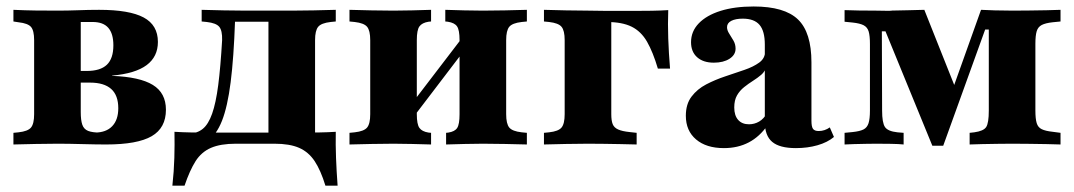

<svg xmlns="http://www.w3.org/2000/svg" viewBox="-20 -450 3345 598"><path d="M158.9 -2.4Q122.6 -2.4 90.7 -1.6Q58.9 -0.8 21.8 0V-36.3L37.9 -37.9Q66.9 -41.1 76.6 -52.8Q86.3 -64.5 86.3 -94.4V-325Q86.3 -354.8 76.6 -366.1Q66.9 -377.4 37.9 -380.6L21.8 -383.1V-419.4Q58.1 -417.7 90.3 -417.3Q122.6 -416.9 158.9 -416.9Q190.3 -416.9 223 -418.1Q255.6 -419.4 288.7 -419.4Q383.1 -419.4 427.4 -395.6Q471.8 -371.8 471.8 -319.4Q471.8 -273.4 436.7 -247.2Q401.6 -221 329 -214.5V-213.7Q415.3 -210.5 456 -185.5Q496.8 -160.5 496.8 -108.1Q496.8 -51.6 452.4 -25.8Q408.1 0 310.5 0Q279.8 0 236.7 -1.2Q193.5 -2.4 158.9 -2.4ZM231.5 -100.8Q231.5 -75.8 236.3 -61.7Q241.1 -47.6 254.4 -42.3Q267.7 -37.1 291.1 -37.1H275Q310.5 -37.1 329.4 -56.9Q348.4 -76.6 348.4 -112.9Q348.4 -153.2 326.2 -173Q304 -192.7 260.5 -192.7H202.4V-229H250Q292.7 -229 312.9 -248.4Q333.1 -267.7 333.1 -308.9Q333.1 -345.2 317.3 -363.3Q301.6 -381.5 268.5 -381.5H225.8L231.5 -387.1Z M714.5 -2.4Q666.9 -2.4 637.1 10.5Q607.3 23.4 589.1 52Q571 80.6 554.8 128.2H516.9Q521.8 83.9 523 41.9Q524.2 0 523.4 -39.5Q549.2 -37.9 574.6 -37.5Q600 -37.1 625.8 -37.1H714.5H857.3V-2.4ZM558.9 7.3 571 -34.7Q594.4 -34.7 611.7 -48.8Q629 -62.9 640.7 -96Q652.4 -129 659.7 -185.1Q666.9 -241.1 671.8 -325Q672.6 -354.8 662.9 -366.5Q653.2 -378.2 624.2 -381.5L608.1 -383.1V-419.4Q645.2 -418.5 677 -417.7Q708.9 -416.9 745.2 -416.9H754.8H887.9H888.7Q925 -416.9 957.3 -417.7Q989.5 -418.5 1025.8 -419.4V-383.1L1009.7 -381.5Q980.6 -378.2 971 -366.5Q961.3 -354.8 961.3 -325V-209.7H816.1V-386.3L823.4 -382.3H707.3L712.1 -386.3Q708.1 -270.2 698.4 -194Q688.7 -117.7 671.4 -73.8Q654 -29.8 626.6 -11.3Q599.2 7.3 558.9 7.3ZM816.1 -2.4V-209.7H961.3V-2.4ZM816.1 -2.4 816.9 -10.5 875 -37.1H834.7H923.4Q949.2 -37.1 975 -37.5Q1000.8 -37.9 1025.8 -39.5Q1025 0 1026.6 41.9Q1028.2 83.9 1031.5 128.2H993.5Q979 80.6 960.1 52Q941.1 23.4 911.7 10.5Q882.3 -2.4 834.7 -2.4Z M1483.9 -2.4Q1454 -2.4 1427.4 -1.6Q1400.8 -0.8 1369.4 0V-36.3L1376.6 -37.1Q1396.8 -40.3 1404 -51.6Q1411.3 -62.9 1411.3 -94.4V-209.7H1556.5V-94.4Q1556.5 -64.5 1566.1 -52.8Q1575.8 -41.1 1604.8 -37.9L1621 -36.3V0Q1584.7 -0.8 1552.8 -1.6Q1521 -2.4 1483.9 -2.4ZM1205.6 -2.4Q1169.4 -2.4 1137.1 -1.6Q1104.8 -0.8 1068.5 0V-36.3L1084.7 -37.9Q1113.7 -41.1 1123.4 -52.8Q1133.1 -64.5 1133.1 -94.4V-325Q1133.1 -354.8 1123.4 -366.5Q1113.7 -378.2 1084.7 -381.5L1068.5 -383.1V-419.4Q1104.8 -418.5 1137.1 -417.7Q1169.4 -416.9 1205.6 -416.9Q1236.3 -416.9 1263.3 -417.7Q1290.3 -418.5 1322.6 -419.4V-383.1L1314.5 -382.3Q1294.4 -379 1286.3 -367.7Q1278.2 -356.5 1278.2 -325V-94.4Q1278.2 -62.9 1286.3 -51.6Q1294.4 -40.3 1314.5 -37.1L1322.6 -36.3V0Q1290.3 -0.8 1263.3 -1.6Q1236.3 -2.4 1205.6 -2.4ZM1411.3 -209.7V-325Q1411.3 -356.5 1403.6 -367.7Q1396 -379 1375 -382.3L1366.9 -383.1V-419.4Q1399.2 -418.5 1426.2 -417.7Q1453.2 -416.9 1483.9 -416.9Q1521 -416.9 1552.8 -417.7Q1584.7 -418.5 1621 -419.4V-383.1L1604.8 -381.5Q1575.8 -378.2 1566.1 -366.5Q1556.5 -354.8 1556.5 -325V-209.7ZM1229 -34.7 1228.2 -82.3 1458.9 -383.9V-336.3Z M1738.7 -209.7V-325Q1738.7 -354.8 1729 -366.5Q1719.4 -378.2 1690.3 -381.5L1674.2 -383.1V-419.4Q1710.5 -418.5 1742.7 -417.7Q1775 -416.9 1811.3 -416.9L1883.9 -412.9V-209.7ZM1811.3 -381.5V-416.9L1869.4 -416.1H1958.9Q1983.9 -416.1 2009.7 -416.5Q2035.5 -416.9 2061.3 -418.5Q2059.7 -375.8 2061.3 -330.2Q2062.9 -284.7 2066.9 -236.3H2029Q2013.7 -287.9 1995.2 -320.2Q1976.6 -352.4 1947.2 -366.9Q1917.7 -381.5 1869.4 -381.5ZM1811.3 -2.4Q1775 -2.4 1742.7 -1.6Q1710.5 -0.8 1674.2 0V-36.3L1690.3 -37.9Q1719.4 -41.1 1729 -52.8Q1738.7 -64.5 1738.7 -94.4V-209.7H1883.9V-94.4Q1883.9 -74.2 1888.3 -63.3Q1892.7 -52.4 1905.2 -46.8Q1917.7 -41.1 1941.1 -38.7L1962.9 -36.3V0Q1936.3 -0.8 1911.7 -1.2Q1887.1 -1.6 1862.5 -2Q1837.9 -2.4 1811.3 -2.4Z M2362.1 -209.7V-311.3Q2362.1 -353.2 2345.6 -372.6Q2329 -391.9 2293.5 -391.9Q2271 -391.9 2257.7 -385.1Q2244.4 -378.2 2244.4 -365.3Q2244.4 -355.6 2251.2 -345.2Q2258.1 -334.7 2264.5 -323.4Q2271 -312.1 2271 -298.4Q2271 -279 2252 -266.9Q2233.1 -254.8 2203.2 -254.8Q2170.2 -254.8 2151.2 -271.8Q2132.3 -288.7 2132.3 -318.5Q2132.3 -352.4 2156.5 -377.4Q2180.6 -402.4 2224.2 -416.1Q2267.7 -429.8 2327.4 -429.8Q2423.4 -429.8 2465.3 -389.5Q2507.3 -349.2 2507.3 -255.6V-209.7ZM2234.7 11.3Q2179.8 11.3 2148 -15.7Q2116.1 -42.7 2116.1 -89.5Q2116.1 -125.8 2133.9 -149.2Q2151.6 -172.6 2179.4 -187.1Q2207.3 -201.6 2238.7 -212.1Q2270.2 -222.6 2298.4 -232.3Q2326.6 -241.9 2344.8 -255.2Q2362.9 -268.5 2362.9 -289.5L2366.9 -242.7Q2362.9 -227.4 2351.2 -217.3Q2339.5 -207.3 2325.4 -198.4Q2311.3 -189.5 2297.6 -178.6Q2283.9 -167.7 2275.4 -152.8Q2266.9 -137.9 2266.9 -115.3Q2266.9 -90.3 2279 -76.6Q2291.1 -62.9 2312.9 -62.9Q2329.8 -62.9 2344.4 -71.4Q2358.9 -79.8 2369.4 -98.4L2371 -60.5Q2346 -24.2 2312.1 -6.5Q2278.2 11.3 2234.7 11.3ZM2507.3 -74.2Q2507.3 -55.6 2512.1 -48.8Q2516.9 -41.9 2529.8 -41.9Q2539.5 -41.9 2548 -44.8Q2556.5 -47.6 2564.5 -53.2L2577.4 -23.4Q2557.3 -6.5 2526.2 2.4Q2495.2 11.3 2458.9 11.3Q2408.1 11.3 2385.1 -8.1Q2362.1 -27.4 2362.1 -70.2V-209.7H2507.3Z M2727.4 -105.6Q2727.4 -67.7 2736.3 -54.4Q2745.2 -41.1 2775 -37.9L2794.4 -36.3V0Q2779.8 -1.6 2754.8 -2Q2729.8 -2.4 2708.9 -2.4Q2694.4 -2.4 2675.8 -2Q2657.3 -1.6 2639.9 -1.2Q2622.6 -0.8 2610.5 0V-36.3L2635.5 -38.7Q2658.1 -41.1 2669.4 -46.8Q2680.6 -52.4 2685.1 -66.1Q2689.5 -79.8 2689.5 -105.6V-312.9Q2689.5 -338.7 2685.5 -352Q2681.5 -365.3 2669.8 -371.4Q2658.1 -377.4 2635.5 -379.8L2610.5 -382.3V-418.5Q2629 -417.7 2654.8 -417.3Q2680.6 -416.9 2708.5 -416.9Q2736.3 -416.9 2759.7 -416.1L2749.2 -416.9Q2780.6 -417.7 2808.5 -418.1Q2836.3 -418.5 2858.9 -419.4L2964.5 -154L2925.8 -112.1L3035.5 -419.4Q3052.4 -418.5 3078.2 -417.7Q3104 -416.9 3134.7 -416.9Q3158.9 -416.9 3186.3 -417.3Q3213.7 -417.7 3239.5 -418.1Q3265.3 -418.5 3283.1 -419.4V-383.1L3258.1 -380.6Q3236.3 -378.2 3224.6 -372.2Q3212.9 -366.1 3208.9 -352.8Q3204.8 -339.5 3204.8 -313.7V-105.6Q3204.8 -79.8 3208.9 -66.5Q3212.9 -53.2 3224.6 -47.6Q3236.3 -41.9 3258.9 -39.5L3283.1 -36.3V0Q3265.3 -0.8 3239.5 -1.2Q3213.7 -1.6 3186.3 -2Q3158.9 -2.4 3134.7 -2.4H3132.3H3130.6Q3109.7 -2.4 3085.9 -2Q3062.1 -1.6 3039.5 -1.2Q3016.9 -0.8 3000 0V-36.3L3014.5 -37.9Q3043.5 -41.9 3051.6 -54.4Q3059.7 -66.9 3059.7 -105.6V-358.1H3048.4L2917.7 4H2883.9L2737.9 -352.4H2726.6Z"/></svg>

Font: Playfair 9pt Black
Style: Regular
Weight: 900
Designer: Claus Eggers Sørensen
Foundry: Claus Eggers Sørensen
Version: Version 2.203